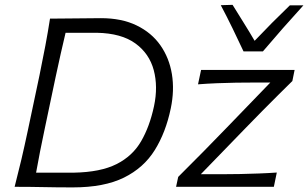

<svg xmlns="http://www.w3.org/2000/svg" viewBox="-20 -792 1306 814"><path d="M42 0Q57.5 -60 70.5 -115.2Q83.5 -170.5 97.5 -236.5L147.5 -473Q161.5 -540.5 172.2 -597.8Q183 -655 192 -713Q252.5 -713 303.2 -714Q354 -715 408 -715Q496 -715 559.2 -684.2Q622.5 -653.5 660 -600Q697.5 -546.5 708.8 -477.8Q720 -409 704 -332.5Q683 -231 636.2 -155.8Q589.5 -80.5 505.5 -39Q421.5 2.5 288.5 2.5Q218 2.5 162.5 1.2Q107 0 42 0ZM133 -60H293.5Q406 -62 474 -96.2Q542 -130.5 578.2 -193Q614.5 -255.5 633 -342Q650.5 -424.5 631.8 -494.8Q613 -565 553.8 -608Q494.5 -651 391 -653H258Q237.5 -567 215.5 -464L170 -248Q159 -195.5 150 -150.5Q141 -105.5 133 -60ZM726.5 0 735.5 -42Q791.5 -97.5 843.5 -150.5Q895.5 -203.5 940.5 -250L1126 -442H1047.5Q1019.5 -442 981 -441.5Q942.5 -441 900.2 -439.2Q858 -437.5 819.5 -434.5L832.5 -495.5H1229L1219.5 -448.5Q1194 -423.5 1160.5 -390.2Q1127 -357 1091.5 -321Q1056 -285 1024 -252L831.5 -53.5H932Q960.5 -53.5 998.8 -54.2Q1037 -55 1077.5 -56.5Q1118 -58 1153.5 -60.5L1141 0ZM1012.5 -574Q990.5 -621.5 966.2 -671.2Q942 -721 916 -770L966 -771.5Q989.5 -733.5 1013.2 -695.5Q1037 -657.5 1059.5 -619Q1096 -657.5 1133 -694.8Q1170 -732 1209 -769.5H1266.5Q1178 -672.5 1094.5 -574Z"/></svg>

Font: Commissioner Flair Light
Style: Italic
Weight: 300
Italic angle: -12°
Designer: Kostas Bartsokas
Foundry: Kostas Bartsokas
Version: Version 1.000; ttfautohint (v1.8.3)